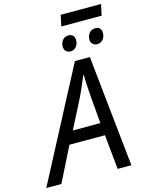

<svg xmlns="http://www.w3.org/2000/svg" viewBox="-199 -1102 913 1190"><g transform="rotate(-15 257.5 -507.0)"><path d="M295 -943 310 -1014H569L554 -943ZM313 -779Q294 -779 282.5 -790Q271 -801 271 -820Q271 -843 284.5 -860.5Q298 -878 323 -878Q343 -878 352.5 -867Q362 -856 362 -839Q362 -811 347 -795Q332 -779 313 -779ZM483 -779Q466 -779 454 -790Q442 -801 442 -820Q442 -843 456 -860.5Q470 -878 495 -878Q515 -878 524.5 -867Q534 -856 534 -839Q534 -811 518.5 -795Q503 -779 483 -779ZM-54 0 321 -714H417L492 0H404L382 -222H154L43 0ZM197 -302H374L361 -452Q358 -490 355 -536Q352 -582 352 -617H349Q333 -579 314 -535.5Q295 -492 272 -448Z"/></g></svg>

Font: Noto Sans Display
Style: Italic
Weight: 400
Italic angle: -12°
Designer: Monotype Design Team
Foundry: Monotype Imaging Inc.
Version: Version 2.003